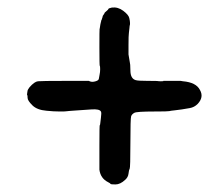

<svg xmlns="http://www.w3.org/2000/svg" viewBox="-20 -534 587 508"><path d="M276 -514Q292 -516 306 -505.5Q320 -495 322 -486.5Q324 -478 324 -473Q324 -468 323.5 -467.5Q323 -467 322.5 -460Q322 -453 321 -446.5Q320 -440 320 -415V-390Q323 -372 323.5 -369Q324 -366 324.5 -362.5Q325 -359 325 -348Q325 -326 339 -322Q345 -320 371.5 -320Q398 -320 398 -319.5Q398 -319 406 -319Q414 -319 412 -320H435H458L464 -319Q499 -316 509 -296Q520 -277 503 -259Q494 -250 482 -248Q470 -246 461 -244.5Q452 -243 441.5 -242Q431 -241 428 -240Q425 -239 389 -239Q342 -239 335.5 -235.5Q329 -232 327 -226.5Q325 -221 325 -155.5Q325 -90 323 -87Q321 -84 320 -74.5Q319 -65 311 -58Q298 -46 285.5 -46Q273 -46 272.5 -47.5Q272 -49 266 -52Q246 -62 243 -85Q243 -94 243 -148.5Q243 -203 244 -203Q245 -203 245.5 -209.5Q246 -216 247 -222Q249 -236 247 -239Q243 -246 222 -244.5Q201 -243 193 -242.5Q185 -242 178.5 -241.5Q172 -241 164.5 -240.5Q157 -240 154.5 -239.5Q152 -239 139 -239Q126 -239 121.5 -239.5Q117 -240 103 -241Q78 -243 65.5 -255.5Q53 -268 53 -275Q53 -282 52 -282.5Q51 -283 52 -288Q53 -293 53 -294.5Q53 -296 58 -303Q71 -318 80.5 -319Q90 -320 152 -320Q214 -320 215 -320Q222 -316 231.5 -318.5Q241 -321 241.5 -325.5Q242 -330 243.5 -336.5Q245 -343 245 -351Q245 -359 244 -359.5Q243 -360 243 -408.5Q243 -457 243.5 -457.5Q244 -458 244.5 -462.5Q245 -467 245.5 -469Q246 -471 246.5 -473.5Q247 -476 247.5 -477.5Q248 -479 248 -480Q248 -481 248.5 -481Q249 -481 249.5 -483.5Q250 -486 251 -488Q252 -490 251.5 -490.5Q251 -491 254 -495Q257 -499 256.5 -499.5Q256 -500 261.5 -504.5Q267 -509 267 -510.5Q267 -512 276 -514Z"/></svg>

Font: Jackwrite
Style: Regular
Weight: 400
Version: Version 1.0d1e1